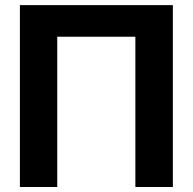

<svg xmlns="http://www.w3.org/2000/svg" viewBox="-20 -748 771 768"><path d="M671.4 -727.5V0H521.5V-601.1H209V0H59.6V-727.5Z"/></svg>

Font: Inter 24pt
Style: Bold
Weight: 700
Designer: Rasmus Andersson
Foundry: rsms
Version: Version 4.001;git-66647c0bb